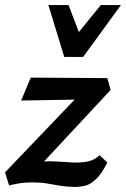

<svg xmlns="http://www.w3.org/2000/svg" viewBox="-20 -731 500 762"><path d="M277 11Q242 10 217.5 6Q193 2 168.5 -2.5Q144 -7 110 -7Q76 -7 51.5 -2.5Q27 2 16 5L0 -47L333 -395L355 -337L64 -332L102 -423L406 -421L419 -374L95 -26L32 -51Q56 -64 94.5 -77.5Q133 -91 176 -91Q189 -91 205.5 -90Q222 -89 239 -88Q256 -87 271 -86Q309 -85 332.5 -91Q356 -97 375 -115L406 -86Q383 -40 360 -19Q337 2 316.5 6.5Q296 11 277 11ZM235 -505 268 -573 380 -711H460L310 -505ZM235 -505 172 -711H252L304 -575L310 -505Z"/></svg>

Font: Ysabeau Infant
Style: Bold Italic
Weight: 700
Italic angle: -12°
Designer: Christian Thalmann (Catharsis Fonts)
Version: Version 2.001;gftools[0.9.30]; featfreeze: ss01,ss02,lnum